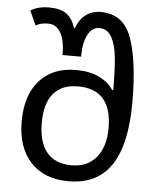

<svg xmlns="http://www.w3.org/2000/svg" viewBox="-54 -812 715 868"><g transform="rotate(5 303.0 -377.5)"><path d="M55 -242Q55 -361 115 -427.5Q175 -494 280 -494Q340 -494 383 -474Q426 -454 450 -418H455Q455 -507 449.5 -564Q444 -621 425 -656.5Q406 -692 368 -692Q335 -692 316 -655.5Q297 -619 297 -556H213Q213 -622 193 -657Q173 -692 136 -692Q100 -692 80 -678L50 -744Q84 -765 134 -765Q185 -765 212.5 -745.5Q240 -726 254 -682H258Q272 -722 300.5 -743.5Q329 -765 368 -765Q472 -765 509 -661Q546 -557 546 -370Q546 -179 482.5 -84.5Q419 10 289 10Q179 10 117 -56.5Q55 -123 55 -242ZM449 -245Q449 -421 295 -421Q222 -421 184 -376Q146 -331 146 -243Q146 -155 184 -109Q222 -63 297 -63Q368 -63 408.5 -111.5Q449 -160 449 -245Z"/></g></svg>

Font: Noto Sans Georgian
Style: Regular
Weight: 400
Designer: Monotype Design team
Foundry: Monotype Imaging Inc.
Version: Version 1.000